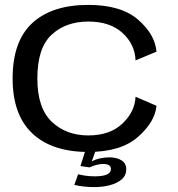

<svg xmlns="http://www.w3.org/2000/svg" viewBox="-20 -615 726 784"><path d="M340.5 5.5Q192.5 5.5 112 -70.2Q31.5 -146 31.5 -294.5Q31.5 -447 112 -521Q192.5 -595 340.5 -595Q474 -595 543.5 -535Q613 -475 619 -404L533.5 -368.5Q531 -434 480.2 -480.5Q429.5 -527 340.5 -527Q249 -527 190.8 -473.2Q132.5 -419.5 132.5 -294.5Q132.5 -174 191.2 -118Q250 -62 340.5 -62Q429 -62 480 -110.5Q531 -159 533.5 -220L619 -183Q613 -117 543.2 -55.8Q473.5 5.5 340.5 5.5ZM366.5 149Q344.5 149 323.5 146.8Q302.5 144.5 283.5 140L299 96.5Q312 100 329.5 102.5Q347 105 367.5 105Q433 105 433 75Q433 54.5 400.5 54.5Q387 54.5 372.2 58.8Q357.5 63 345.5 68.5L308.5 63L328.5 0H370.5L354.5 44.5Q366.5 37 386.2 32.2Q406 27.5 426.5 27.5Q456 27.5 475.8 39.5Q495.5 51.5 495.5 76Q495.5 101.5 476.8 117.5Q458 133.5 428.5 141.2Q399 149 366.5 149Z"/></svg>

Font: Anybody ExtraExpanded
Style: Regular
Weight: 400
Width: 8
Designer: Tyler Finck
Foundry: Etcetera Type Company
Version: Version 1.010; ttfautohint (v1.8.3) -l 8 -r 50 -G 200 -x 14 